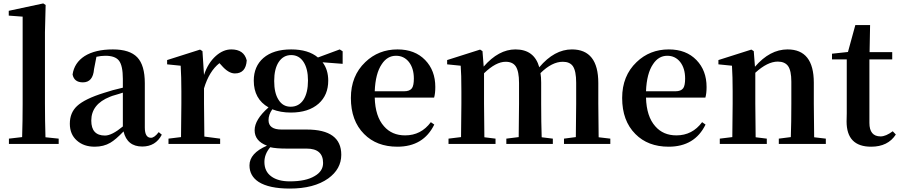

<svg xmlns="http://www.w3.org/2000/svg" viewBox="-20 -839 5242 1119"><path d="M322 -31V0H32V-31L109 -40Q112 -135 112 -235V-742L31 -748V-776L232 -819L246 -810L242 -651V-235Q242 -135 245 -39Z M696 -299 674 -292 654 -286Q632 -280 621 -275Q512 -232 512 -136Q512 -49 592 -49Q632 -49 696 -102ZM923 -54Q887 15 809 15Q721 15 700 -73Q654 -25 623 -7Q584 16 532 16Q468 16 428 -20Q387 -56 387 -118Q387 -182 429 -221Q474 -263 587 -298Q634 -314 696 -328V-379Q696 -457 673 -486Q651 -514 594 -514Q569 -514 542 -508L528 -436Q522 -359 463 -359Q412 -359 403 -405Q413 -473 473 -512Q535 -551 638 -551Q736 -551 780 -505Q824 -459 824 -354V-96Q824 -36 860 -36Q880 -36 905 -69Z M1169 -402Q1192 -472 1238 -513Q1281 -551 1328 -551Q1402 -551 1418 -487Q1413 -411 1349 -411Q1311 -411 1270 -459L1259 -471Q1199 -424 1169 -324V-235Q1169 -157 1171 -43L1263 -31V0H962V-31L1035 -40Q1037 -154 1037 -235V-307Q1037 -392 1033 -456L954 -464V-489L1146 -550L1160 -541Z M1749 -258Q1775 -299 1775 -370Q1775 -438 1749 -478Q1723 -518 1677 -518Q1631 -518 1604 -477Q1578 -437 1578 -367Q1578 -297 1603 -258Q1628 -217 1674 -217Q1722 -217 1749 -258ZM1651 27Q1588 27 1555 19Q1521 59 1521 105Q1521 160 1561 189Q1600 218 1669 218Q1763 218 1814 187Q1863 159 1863 111Q1863 27 1767 27ZM1977 -467 1860 -476Q1893 -433 1893 -369Q1893 -285 1837 -235Q1778 -183 1675 -183Q1615 -183 1567 -202Q1545 -171 1545 -139Q1545 -84 1621 -84H1768Q1969 -84 1969 63Q1969 146 1893 201Q1810 260 1669 260Q1548 260 1487 221Q1434 186 1434 125Q1434 54 1536 10Q1464 -17 1464 -80Q1464 -142 1545 -213Q1459 -262 1459 -369Q1459 -452 1515 -501Q1573 -551 1677 -551Q1777 -551 1833 -504L1960 -551L1977 -540Z M2335 -307Q2368 -307 2381 -325Q2392 -341 2392 -381Q2392 -441 2363 -478Q2334 -514 2288 -514Q2237 -514 2205 -465Q2168 -411 2164 -307ZM2164 -270Q2167 -160 2218 -103Q2264 -50 2341 -50Q2434 -50 2491 -127L2511 -113Q2448 16 2296 16Q2175 16 2102 -58Q2025 -135 2025 -268Q2025 -397 2109 -477Q2186 -551 2297 -551Q2398 -551 2458 -489Q2517 -428 2517 -332Q2517 -294 2510 -270Z M3537 -31V0H3267V-31L3336 -40Q3338 -154 3338 -235V-357Q3338 -425 3319 -453Q3301 -479 3260 -479Q3197 -479 3130 -413Q3134 -390 3134 -357V-235Q3134 -125 3137 -39L3202 -31V0H2931V-31L3003 -40Q3005 -154 3005 -235V-356Q3005 -423 2986 -452Q2968 -479 2927 -479Q2870 -479 2801 -412V-235Q2801 -153 2803 -39L2868 -31V0H2594V-31L2667 -40Q2669 -154 2669 -235V-307Q2669 -409 2665 -456L2586 -464V-489L2778 -550L2792 -541L2799 -451Q2886 -551 2984 -551Q3094 -551 3123 -447Q3211 -551 3313 -551Q3467 -551 3467 -355V-235Q3467 -153 3469 -39Z M3916 -307Q3949 -307 3962 -325Q3973 -341 3973 -381Q3973 -441 3944 -478Q3915 -514 3869 -514Q3818 -514 3786 -465Q3749 -411 3745 -307ZM3745 -270Q3748 -160 3799 -103Q3845 -50 3922 -50Q4015 -50 4072 -127L4092 -113Q4029 16 3877 16Q3756 16 3683 -58Q3606 -135 3606 -268Q3606 -397 3690 -477Q3767 -551 3878 -551Q3979 -551 4039 -489Q4098 -428 4098 -332Q4098 -294 4091 -270Z M4793 -31V0H4519V-31L4589 -40Q4592 -124 4592 -235V-363Q4592 -427 4573 -454Q4554 -480 4513 -480Q4453 -480 4382 -415V-235Q4382 -153 4384 -39L4449 -31V0H4175V-31L4248 -40Q4250 -154 4250 -235V-307Q4250 -392 4246 -456L4167 -464V-489L4359 -550L4373 -541L4380 -450Q4467 -551 4570 -551Q4723 -551 4723 -357V-235Q4723 -153 4725 -39Z M5201 -55Q5155 16 5057 16Q4914 16 4914 -131Q4914 -146 4915 -178V-493H4829V-526L4922 -536L4965 -693H5051L5048 -535H5180V-493H5047V-123Q5047 -44 5112 -44Q5143 -44 5183 -74Z"/></svg>

Font: Source Han Serif SC
Style: Bold
Weight: 700
Designer: Ryoko NISHIZUKA  (kana & ideographs); Frank Grießhammer (Latin, Greek & Cyrillic); Wenlong ZHANG  (bopomofo); Sandoll Co
Foundry: Adobe Systems Incorporated
Version: Version 1.001 October 20, 2017